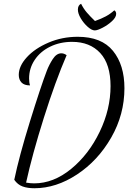

<svg xmlns="http://www.w3.org/2000/svg" viewBox="-20 -916 693 1023"><path d="M56 42Q82 -83 139.5 -268.5Q197 -454 229 -538Q241 -570 261 -601Q281 -632 307 -632Q321 -632 335 -622Q275 -483 213.5 -288Q152 -93 119 57Q143 61 162 61Q265 61 359 -16Q453 -93 511 -213.5Q569 -334 569 -457Q569 -574 514 -633.5Q459 -693 364 -693Q300 -693 247.5 -667.5Q195 -642 165 -597Q135 -552 135 -498Q135 -476 140 -461Q109 -461 94.5 -476.5Q80 -492 80 -517Q80 -564 123 -611Q166 -658 238.5 -689Q311 -720 394 -720Q521 -720 582 -645Q643 -570 643 -446Q643 -306 572.5 -183Q502 -60 390.5 13.5Q279 87 163 87Q127 87 100.5 77.5Q74 68 56 42ZM395 -865Q395 -888 412 -896Q425 -870 442 -850Q459 -830 486 -804Q520 -816 544 -829Q568 -842 589 -861Q599 -855 599 -842Q599 -824 577 -803.5Q555 -783 527 -768.5Q499 -754 485 -754Q469 -754 447.5 -773Q426 -792 410.5 -818Q395 -844 395 -865Z"/></svg>

Font: Dancing Script
Style: Regular
Weight: 400
Designer: Pablo Impallari
Foundry: Pablo Impallari
Version: Version 2.000